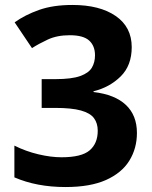

<svg xmlns="http://www.w3.org/2000/svg" viewBox="-20 -744 612 774"><path d="M511 -554Q511 -480 466.5 -436Q422 -392 357 -376V-373Q443 -363 487.5 -321Q532 -279 532 -208Q532 -146 501.5 -96.5Q471 -47 407.5 -18.5Q344 10 244 10Q128 10 38 -29V-157Q84 -134 134.5 -122Q185 -110 228 -110Q309 -110 341.5 -138Q374 -166 374 -217Q374 -247 359 -267.5Q344 -288 306.5 -298.5Q269 -309 202 -309H148V-425H203Q269 -425 303.5 -437.5Q338 -450 350.5 -471.5Q363 -493 363 -521Q363 -559 339.5 -580.5Q316 -602 261 -602Q210 -602 172.5 -584.5Q135 -567 109 -550L39 -654Q81 -684 137.5 -704Q194 -724 272 -724Q382 -724 446.5 -679.5Q511 -635 511 -554Z"/></svg>

Font: Noto Sans Medefaidrin
Style: Bold
Weight: 700
Designer: Dalton Maag Ltd
Foundry: Dalton Maag Ltd
Version: Version 1.002; ttfautohint (v1.8.4.7-5d5b)